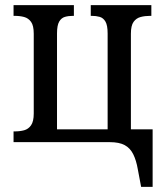

<svg xmlns="http://www.w3.org/2000/svg" viewBox="-20 -556 644 751"><path d="M532 175 519 106Q513 71 501 47Q489 23 467.5 11.5Q446 0 409 0H33V-42H37Q58 -42 74.5 -46.5Q91 -51 101.5 -66Q112 -81 112 -112V-424Q112 -456 101.5 -470.5Q91 -485 74.5 -489.5Q58 -494 37 -494H33V-536H269V-494H266Q248 -494 234 -490Q220 -486 211.5 -471.5Q203 -457 203 -425V-50H401V-425Q401 -457 392.5 -471.5Q384 -486 370 -490Q356 -494 339 -494H335V-536H572V-494H567Q547 -494 530 -489.5Q513 -485 502.5 -470.5Q492 -456 492 -424V-50H577V175Z"/></svg>

Font: Noto Serif SemiCondensed
Style: Regular
Weight: 400
Width: 4
Designer: Monotype Design Team
Foundry: Monotype Imaging Inc.
Version: Version 2.013